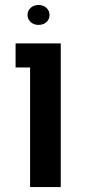

<svg xmlns="http://www.w3.org/2000/svg" viewBox="-20 -756 350 776"><path d="M43 0ZM101.6 -483.4H43V-580.6H225.6V0H101.6ZM91.3 -695.3Q91.3 -712.9 104 -724.4Q116.7 -735.8 135.7 -735.8Q154.8 -735.8 167.5 -724.4Q180.2 -712.9 180.2 -695.3Q180.2 -677.7 167.5 -666.5Q154.8 -655.3 135.7 -655.3Q116.7 -655.3 104 -667Q91.3 -678.7 91.3 -695.3Z"/></svg>

Font: Heebo Medium
Style: Regular
Weight: 500
Designer: Oded Ezer
Foundry: Meir Sadan
Version: Version 2.001; ttfautohint (v1.5.14-ce02) -l 8 -r 50 -G 200 